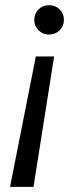

<svg xmlns="http://www.w3.org/2000/svg" viewBox="-20 -582 290 745"><path d="M19 143 119 -363H190L110 143ZM170 -448Q146 -448 129.5 -464.5Q113 -481 113 -505Q113 -529 129.5 -545.5Q146 -562 170 -562Q195 -562 211.5 -545.5Q228 -529 228 -505Q228 -481 211.5 -464.5Q195 -448 170 -448Z"/></svg>

Font: Rethink Sans
Style: Italic
Weight: 400
Italic angle: -10°
Designer: The Rethink Sans project authors (Hans Thiessen). DM Sans designed by Colophon Foundry.
Foundry: Rethink Communications LLC
Version: Version 1.001